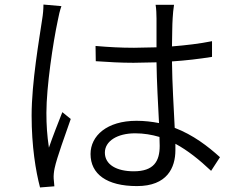

<svg xmlns="http://www.w3.org/2000/svg" viewBox="-20 -789 1040 844"><path d="M250 -762 171 -769C171 -749 169 -725 165 -702C153 -619 119 -428 119 -281C119 -146 137 -37 156 35L219 30C218 20 217 6 216 -4C215 -16 217 -35 220 -49C230 -97 268 -199 291 -266L254 -296C237 -253 211 -187 195 -140C187 -194 184 -239 184 -293C184 -407 213 -601 234 -699C237 -717 244 -746 250 -762ZM681 -187 682 -148C682 -80 656 -36 568 -36C493 -36 441 -65 441 -118C441 -169 496 -203 574 -203C612 -203 647 -197 681 -187ZM745 -768H664C667 -751 668 -725 668 -707V-581L569 -579C510 -579 457 -582 400 -587L401 -520C459 -516 510 -513 567 -513L668 -515C669 -431 675 -327 679 -248C648 -254 615 -258 580 -258C450 -258 378 -192 378 -112C378 -24 449 29 582 29C715 29 751 -52 751 -129V-157C805 -128 856 -87 908 -38L947 -98C894 -146 829 -196 748 -227C744 -314 737 -418 736 -519C797 -523 856 -530 912 -539V-608C858 -597 798 -590 736 -585C737 -632 737 -681 739 -709C740 -728 742 -748 745 -768Z"/></svg>

Font: Noto Sans KR DemiLight
Style: Regular
Weight: 350
Designer: Ryoko NISHIZUKA 西塚涼子 (kana, bopomofo & ideographs); Paul D. Hunt (Latin, Greek & Cyrillic); Sandoll Communications 산돌커뮤니
Foundry: Adobe
Version: Version 2.004;hotconv 1.0.118;makeotfexe 2.5.65603